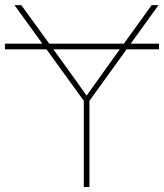

<svg xmlns="http://www.w3.org/2000/svg" viewBox="-33 -748 656 768"><path d="M603 -573.2V-550.8H-13.2V-573.2ZM302.2 0V-344.7L24.9 -727.5H52.2L228.5 -484.4Q251.5 -453.1 273.4 -421.9Q295.4 -390.6 317.9 -359.4H309.1Q331.5 -390.6 353.8 -421.9Q376 -453.1 398.4 -484.4L573.7 -727.5H601.1L324.7 -344.7V0Z"/></svg>

Font: Inter 20pt Thin
Style: Regular
Weight: 250
Version: Version 4.001;git-66647c0bb